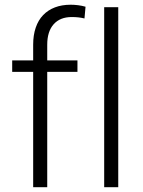

<svg xmlns="http://www.w3.org/2000/svg" viewBox="-20 -780 595 800"><path d="M118.2 0V-480.5H30.8V-528.3H118.2V-593.8Q118.2 -633.8 128.9 -665Q139.6 -696.3 159.9 -717.3Q180.2 -738.3 209 -749.3Q237.8 -760.3 274.4 -760.3Q289.6 -760.3 305.4 -758.3Q321.3 -756.3 336.4 -752L332 -703.1Q319.8 -706.1 307.4 -707.5Q294.9 -709 278.8 -709Q230.5 -709 203.6 -679Q176.8 -648.9 176.8 -593.8V-528.3H302.7V-480.5H176.8V0ZM472.7 0H414.1V-750H472.7Z"/></svg>

Font: Melbourne
Style: Light
Weight: 300
Designer: Google
Version: Version 2.000980; 2014